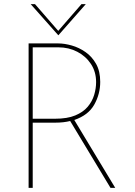

<svg xmlns="http://www.w3.org/2000/svg" viewBox="-20 -913 657 933"><path d="M263 -702Q293 -702 328.5 -692Q364 -682 395.5 -660Q427 -638 447 -602.5Q467 -567 467 -515Q467 -456 438 -404.5Q409 -353 341 -330L540 0H517L321 -325Q289 -317 250 -317H139V0H119V-702ZM247 -336Q307 -336 345.5 -352Q384 -368 406 -394Q428 -420 437.5 -451.5Q447 -483 447 -514Q447 -564 422 -602Q397 -640 355.5 -661.5Q314 -683 264 -683H139V-336ZM150 -893 263 -763 376 -893H397L264 -742H263L129 -893Z"/></svg>

Font: Synthetic Thin
Style: Regular
Weight: 100
Designer: Santiago Orozco
Foundry: Typemade
Version: Version 2.000; ttfautohint (v1.8.4.7-5d5b)